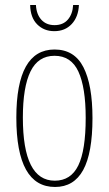

<svg xmlns="http://www.w3.org/2000/svg" viewBox="-20 -734 433 764"><path d="M199 10Q45 10 45 -266Q45 -537 197 -537Q276 -537 312 -466.5Q348 -396 348 -264Q348 -125 311 -57.5Q274 10 199 10ZM198 -15Q262 -15 291.5 -75.5Q321 -136 321 -265Q321 -386 292 -449Q263 -512 197 -512Q132 -512 101.5 -450Q71 -388 71 -266Q71 -15 198 -15ZM196 -610Q155 -610 128 -637Q101 -664 100 -714H123Q125 -677 144.5 -655.5Q164 -634 197 -634Q231 -634 250 -656Q269 -678 271 -714H294Q292 -667 265.5 -638.5Q239 -610 196 -610Z"/></svg>

Font: Noto Sans Display Thin Cond
Style: Regular
Weight: 250
Width: 3
Designer: Monotype Design team
Foundry: Monotype Imaging Inc.
Version: Version 1.000